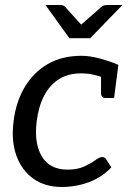

<svg xmlns="http://www.w3.org/2000/svg" viewBox="-20 -737 513 764"><path d="M226 7Q160 7 113.5 -25.5Q67 -58 45.5 -117Q24 -176 34 -254Q43 -330 77.5 -389Q112 -448 169 -481.5Q226 -515 305 -515Q336 -515 376 -504.5Q416 -494 451 -479L444 -425L392 -428Q373 -435 351 -440Q329 -445 302 -445Q251 -445 214 -421.5Q177 -398 155 -355Q133 -312 126 -254Q115 -167 146.5 -114.5Q178 -62 249 -62Q288 -62 315 -74.5Q342 -87 359 -99.5Q376 -112 386 -112Q397 -112 402 -104L423 -71Q385 -31 333.5 -12Q282 7 226 7ZM382 -438 444 -425 434 -347H401Q391 -347 387 -351.5Q383 -356 382 -363ZM467 -717 339 -585H256L161 -717H220Q232 -717 239 -710L303 -639L384 -710Q387 -713 393 -715Q399 -717 405 -717Z"/></svg>

Font: Aleo
Style: Italic
Weight: 400
Italic angle: -7°
Designer: Alessio Laiso
Foundry: Alessio Laiso
Version: Version 2.001;gftools[0.9.29]